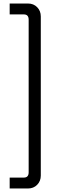

<svg xmlns="http://www.w3.org/2000/svg" viewBox="-20 -826 392 1092"><path d="M212 172.5Q212 204 191.4 225Q170.8 246 139.2 246H35V184H116Q143 184 143 154V-714Q143 -744 116 -744H35V-806H139.2Q170.8 -806 191.4 -785Q212 -764 212 -732.5Z"/></svg>

Font: Space Grotesk Variable
Style: Regular
Weight: 400
Designer: Florian Karsten (Space Grotesk), Colophon Foundry (Space Mono)
Foundry: Florian Karsten
Version: Version 1.106